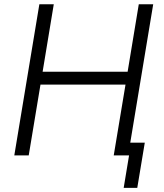

<svg xmlns="http://www.w3.org/2000/svg" viewBox="-20 -748 787 924"><path d="M48.8 0 169.4 -727.5H238.8L185.1 -402.8H594.2L647.9 -727.5H717.3L596.7 0H527.3L584 -340.8H174.8L118.2 0ZM575.2 156.2 601.1 0H559.1L568.8 -61.5H676.8L640.6 156.2Z"/></svg>

Font: Inter 16pt Light
Style: Italic
Weight: 300
Italic angle: -9.3988°
Version: Version 4.001;git-66647c0bb